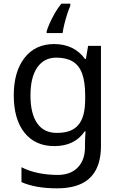

<svg xmlns="http://www.w3.org/2000/svg" viewBox="-20 -786 655 1046"><path d="M275 -546Q328 -546 370.5 -526Q413 -506 443 -465H448L460 -536H530V9Q530 85 504 136.5Q478 188 425 214Q372 240 290 240Q232 240 183.5 231.5Q135 223 97 206V125Q135 145 186 156Q237 167 295 167Q364 167 403.5 126.5Q443 86 443 16V-5Q443 -17 444 -39.5Q445 -62 446 -71H442Q414 -30 372.5 -10Q331 10 276 10Q172 10 113.5 -63Q55 -136 55 -267Q55 -395 113.5 -470.5Q172 -546 275 -546ZM287 -472Q220 -472 183 -418.5Q146 -365 146 -266Q146 -167 182.5 -114.5Q219 -62 289 -62Q330 -62 359 -72.5Q388 -83 407 -105.5Q426 -128 435 -163Q444 -198 444 -246V-267Q444 -340 427.5 -385Q411 -430 376 -451Q341 -472 287 -472ZM363 -754Q355 -737 346.5 -710.5Q338 -684 331 -656Q324 -628 321 -606H234V-615Q239 -633 251 -660Q263 -687 279.5 -715.5Q296 -744 314 -766H363Z"/></svg>

Font: Noto Sans Canadian Aboriginal
Style: Regular
Weight: 400
Designer: Monotype Design Team, Typotheque's Kevin King
Foundry: Monotype Imaging Inc.
Version: Version 2.002